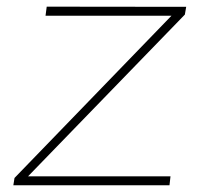

<svg xmlns="http://www.w3.org/2000/svg" viewBox="-20 -548 627 568"><path d="M63 -26.4H484.4L481.4 0H19.5L22.9 -21.5L487.3 -501.5H114.7L118.2 -528.3L530.8 -527.8L526.9 -504.9Z"/></svg>

Font: TypoPRO Roboto Mono
Style: Italic
Weight: 250
Designer: Google
Version: Version 2.000986; 2015; ttfautohint (v1.3)